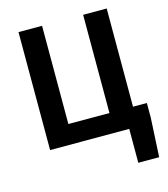

<svg xmlns="http://www.w3.org/2000/svg" viewBox="-135 -846 1021 1165"><g transform="rotate(-15 375.5 -264.0)"><path d="M588 213V0H91V-741H239V-124H497V-741H645V-124H732V-33L719 213Z"/></g></svg>

Font: Noto Sans KR
Style: Bold
Weight: 700
Designer: Ryoko NISHIZUKA  (kana, bopomofo & ideographs); Paul D. Hunt (Latin, Greek & Cyrillic); Sandoll Communications , Soo-you
Foundry: Adobe
Version: Version 2.004-H2;hotconv 1.0.118;makeotfexe 2.5.65603